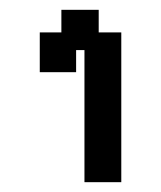

<svg xmlns="http://www.w3.org/2000/svg" viewBox="-20 -656 328 391"><path d="M152 -285V-554H135V-509H61V-590H105V-636H181V-590H227V-285Z"/></svg>

Font: Pixelify Sans SemiBold
Style: Regular
Weight: 600
Designer: Stefie Justprince
Foundry: Typecalism Foundryline
Version: Version 1.000